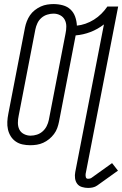

<svg xmlns="http://www.w3.org/2000/svg" viewBox="-20 -702 601 944"><path d="M413 222Q398 222 383 217.5Q368 213 359.5 201.5Q351 190 349 174.5Q347 159 350 144L491 -582Q460 -558 424.5 -544.5Q389 -531 352 -528L270 -103Q267 -88 261.5 -72.5Q256 -57 245.5 -43Q235 -29 221.5 -18Q208 -7 192.5 0Q177 7 161 9.5Q145 12 129 12H128Q109 12 90.5 8Q72 4 57 -6.5Q42 -17 32.5 -32.5Q23 -48 19 -66Q15 -84 16 -103.5Q17 -123 21 -143L103 -567Q106 -582 112 -597.5Q118 -613 127.5 -627Q137 -641 151 -652Q165 -663 180.5 -670Q196 -677 212 -679.5Q228 -682 243 -682Q267 -682 289 -676Q311 -670 326.5 -655.5Q342 -641 349.5 -620Q357 -599 358 -576Q379 -578 400.5 -585.5Q422 -593 442 -605.5Q462 -618 478.5 -634.5Q495 -651 508 -670H561L401 153Q400 161 402 169Q404 177 413 177Q417 177 421.5 176Q426 175 429 173L531 100L560 137L458 210Q448 217 436.5 219.5Q425 222 413 222ZM130 -35Q146 -35 161.5 -40Q177 -45 189.5 -56Q202 -67 209.5 -82Q217 -97 220 -112L302 -536Q306 -554 306 -572Q306 -590 298.5 -604.5Q291 -619 276 -627Q261 -635 243 -635Q228 -635 212 -630Q196 -625 183.5 -614Q171 -603 164 -588Q157 -573 154 -558L72 -134Q68 -116 68 -98Q68 -80 75 -65.5Q82 -51 97.5 -43Q113 -35 130 -35Z"/></svg>

Font: Lode Dark Term
Style: Italic
Weight: 400
Italic angle: -11°
Monospace: yes
Designer: Belleve Invis
Foundry: Belleve Invis
Version: Version 29.2.0